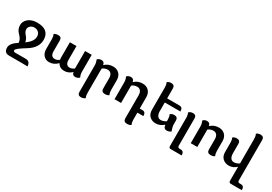

<svg xmlns="http://www.w3.org/2000/svg" viewBox="37 -1696 4215 2971"><g transform="rotate(30 2144.5 -210.5)"><path d="M460 234.4Q439 231.9 126.5 231.9Q39.1 231.9 39.1 138.2Q39.1 62 158.2 -13.2Q154.8 -76.2 96.9 -131.3Q39.1 -186.5 39.1 -262.2Q39.1 -331.1 97.2 -379.9Q155.3 -428.7 255.4 -428.7Q360.8 -428.7 414.1 -384.3Q470.7 -336.9 470.7 -245.6Q470.7 -103 313 -7.3Q155.3 88.4 155.3 118.2Q155.3 145.5 187.5 145.5H378.4Q453.6 145.5 460 234.4ZM241.7 -71.3Q356.9 -148.4 356.9 -239.7Q356.9 -287.6 323.2 -316.9Q293.9 -341.3 249.5 -341.3Q211.9 -341.3 182.1 -314.9Q154.3 -289.6 154.3 -257.3Q154.3 -213.9 194.3 -169.9Q234.4 -126 241.7 -71.3Z M1120.1 -46.9H1118.7Q1060.5 10.7 981.9 10.7Q899.9 10.7 862.8 -57.6Q797.9 10.7 710 10.7Q651.9 10.7 613.3 -31.7Q574.7 -74.2 574.7 -147V-316.4Q574.7 -341.3 570.6 -363.3Q566.4 -385.3 556.6 -401.4Q583 -423.8 633.8 -423.8Q690.9 -423.8 690.9 -362.3V-173.8Q690.9 -124 709.5 -99.9Q728 -75.7 764.6 -75.7Q808.6 -75.7 843.3 -106Q840.3 -122.6 840.3 -142.1V-418H958V-173.8Q958 -124 976.8 -99.4Q995.6 -74.7 1031.2 -74.7Q1070.8 -74.7 1111.8 -105.5V-418H1230V-115.7Q1230 -66.9 1251.5 -23.4Q1221.7 6.8 1176.8 6.8Q1126 6.8 1120.1 -46.9Z M1352.1 -302.2Q1352.1 -346.2 1330.6 -394.5Q1358.9 -424.8 1400.9 -424.8Q1455.1 -424.8 1461.9 -369.6H1463.4Q1523.9 -428.2 1611.8 -428.2Q1678.2 -428.2 1720.2 -386Q1762.2 -343.8 1762.2 -271V-100.1Q1762.2 -75.2 1766.4 -53.2Q1770.5 -31.2 1780.3 -15.1Q1753.4 5.9 1708.5 5.9Q1644.5 5.9 1644.5 -55.7V-235.8Q1644.5 -289.6 1622.1 -316.4Q1599.6 -343.3 1562.5 -343.3Q1508.8 -343.3 1468.8 -310.1V123.5Q1468.8 148.4 1472.7 170.4Q1476.6 192.4 1486.3 208.5Q1453.1 234.4 1411.6 234.4Q1352.1 234.4 1352.1 172.9Z M2289.1 3.4V128.4Q2289.1 153.3 2293.2 175.3Q2297.4 197.3 2307.1 213.4Q2280.3 234.4 2235.4 234.4Q2171.4 234.4 2171.4 172.9V-235.8Q2171.4 -289.6 2148.9 -316.4Q2126.5 -343.3 2089.4 -343.3Q2035.6 -343.3 1995.6 -310.1V0H1878.9V-302.2Q1878.9 -346.2 1857.4 -394.5Q1885.7 -424.8 1927.7 -424.8Q1981.9 -424.8 1988.8 -369.6H1990.2Q2050.8 -428.2 2138.7 -428.2Q2205.1 -428.2 2247.1 -386Q2289.1 -343.8 2289.1 -271V-69.8H2337.9Q2396.5 -69.8 2396.5 3.4Z M2577.6 -344.7V-194.8Q2577.6 -135.7 2599.6 -106.7Q2621.6 -77.6 2658.2 -77.6Q2700.7 -77.6 2751 -109.4V-140.1Q2751 -165 2746.8 -187Q2742.7 -209 2732.9 -225.1Q2759.8 -251 2803.7 -251Q2866.7 -251 2866.7 -189.5V-120.1Q2866.7 -76.2 2893.1 -7.8Q2858.9 17.1 2817.9 17.1Q2763.7 17.1 2757.3 -51.3Q2692.4 6.8 2615.2 6.8Q2548.8 6.8 2505.6 -33.9Q2462.4 -74.7 2462.4 -147V-545.4Q2462.4 -570.3 2458.5 -592.3Q2454.6 -614.3 2444.8 -630.4Q2471.7 -656.2 2514.6 -656.2Q2577.6 -656.2 2577.6 -594.7V-418H2798.3Q2856.9 -418 2856.9 -344.7Z M3134.3 161.1H3154.8Q3213.4 161.1 3213.4 234.4H3018.6Q2984.4 234.4 2984.4 200.2V-305.7Q2984.4 -355 2966.3 -390.6Q2990.7 -421.4 3041 -421.4Q3099.6 -421.4 3099.6 -359.9V126.5Q3099.6 161.1 3134.3 161.1Z M3350.6 -369.6H3352.1Q3412.6 -428.2 3500.5 -428.2Q3566.9 -428.2 3608.9 -386Q3650.9 -343.8 3650.9 -271V-100.1Q3650.9 -75.2 3655 -53.2Q3659.2 -31.2 3668.9 -15.1Q3642.1 5.9 3597.2 5.9Q3533.2 5.9 3533.2 -55.7V-235.8Q3533.2 -289.6 3510.7 -316.4Q3488.3 -343.3 3451.2 -343.3Q3397.5 -343.3 3357.4 -310.1V0H3240.7V-302.2Q3240.7 -346.2 3219.2 -394.5Q3247.6 -424.8 3289.6 -424.8Q3343.8 -424.8 3350.6 -369.6Z M3769 -311Q3769 -335.9 3765.1 -357.9Q3761.2 -379.9 3751.5 -396Q3778.3 -421.9 3821.3 -421.9Q3884.3 -421.9 3884.3 -360.4V-194.8Q3884.3 -135.7 3906.2 -106.7Q3928.2 -77.6 3964.8 -77.6Q4007.3 -77.6 4057.6 -109.4V-545.4Q4057.6 -570.3 4053.5 -592.3Q4049.3 -614.3 4039.6 -630.4Q4066.4 -656.2 4110.4 -656.2Q4173.3 -656.2 4173.3 -594.7V126Q4173.3 161.1 4207.5 161.1H4233.9Q4288.6 161.1 4288.6 234.4H4092.3Q4057.6 234.4 4057.6 198.7V-51.3Q3999 6.8 3921.9 6.8Q3855.5 6.8 3812.3 -33.9Q3769 -74.7 3769 -147Z"/></g></svg>

Font: Bainsley
Style: Bold
Weight: 700
Designer: Paul James MIller
Foundry: High-Logic / Made with FontCreator
Version: Version 1.411;March 28, 2021;FontCreator 13.0.0.2683 64-bit